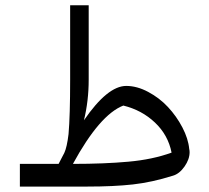

<svg xmlns="http://www.w3.org/2000/svg" viewBox="-20 -687 771 707"><path d="M248.5 -83.5Q363.8 -83.5 452.9 -91.6Q542 -99.6 611.8 -125Q599.1 -189.9 550.5 -235.8Q502 -281.7 434.1 -298.3Q347.2 -264.6 248.5 -83.5ZM53.2 0V-83.5H195.8Q199.2 -89.8 206.1 -103.5Q212.9 -117.2 216.8 -124Q226.6 -145 232.4 -193.4Q238.3 -261.2 238.3 -394V-667.5H306.6V-394Q306.6 -315.4 289.1 -244.1Q376 -370.6 444.8 -370.6Q484.4 -370.6 525.6 -348.6Q566.9 -326.7 598.4 -293Q629.9 -259.3 651.6 -217.8Q673.3 -176.3 676.8 -138.2Q678.2 -133.3 678.2 -126.5Q678.2 -100.6 659.4 -73.7Q640.6 -46.9 616.7 -40Q539.1 -15.6 469.2 -7.8Q399.4 0 301.8 0Z"/></svg>

Font: MiladAzad
Style: Regular
Weight: 400
Designer: Reza bakhtiari fard
Foundry: http://font-store.ir
Version: Version:0.0.3;RFB:1.2.5;Building:2016-04-05 21:27:38.277324